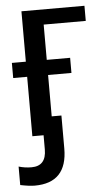

<svg xmlns="http://www.w3.org/2000/svg" viewBox="-53 -564 471 808"><g transform="rotate(-5 182.5 -160.0)"><path d="M68.8 0V-251H9.8V-314.9H68.8V-527.8H335V-463.9H157.2V-314.9H255.9V-251H157.2V-76.2H198.2V63Q198.2 208 61 208Q38.1 208 0 200.2V122.1Q25.9 129.9 54.2 129.9Q116.2 129.9 116.2 60.1V0Z"/></g></svg>

Font: Libra Sans Modern
Style: Regular
Weight: 400
Foundry: Stefan Peev, Context Ltd
Version: Version 1.000